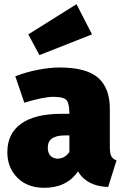

<svg xmlns="http://www.w3.org/2000/svg" viewBox="-20 -876 591 916"><path d="M191 20Q111 20 63 -28Q15 -76 15 -150Q15 -239 81 -286Q147 -333 273 -333H311Q311 -380 298.5 -397Q286 -414 234 -414Q188 -414 96 -386L53 -512Q104 -532 161 -543Q218 -554 264 -554Q392 -554 448 -505Q504 -456 504 -357V-173Q504 -145 511 -131Q518 -117 536 -111L496 16Q395 13 352 -58Q298 20 191 20ZM252 -119Q290 -119 311 -151V-230H290Q208 -230 208 -172Q208 -124 252 -119ZM168 -613 115 -712 345 -856 419 -712Z"/></svg>

Font: Trujillo Black
Style: Regular
Weight: 900
Designer: Fira Sans original fonts by bBox Type GmbH, Carrois Corporate GbR, & Edenspiekermann AG / Changes by Cristiano Sobral
Foundry: Fira Sans original fonts by bBox Type GmbH, Carrois Corporate GbR, & Edenspiekermann AG / Changes by Cristiano Sobral
Version: Version 4.301;July 28, 2020;FontCreator 13.0.0.2655 64-bit